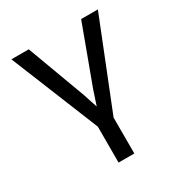

<svg xmlns="http://www.w3.org/2000/svg" viewBox="-163 -609 876 927"><g transform="rotate(-30 275.0 -145.0)"><path d="M32.2 -490.2 231 0V200.2H318.8V0L514.2 -490.2H420.9L301.8 -168L274.9 -86.9L249 -166L128.9 -490.2Z"/></g></svg>

Font: CodeNewRoman Nerd Font Mono
Style: Regular
Weight: 400
Monospace: yes
Designer: Sam Radian
Foundry: Code New Roman
Version: Version 2.00 November 29, 2014;Nerd Fonts 3.2.1